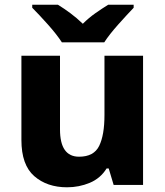

<svg xmlns="http://www.w3.org/2000/svg" viewBox="-20 -786 702 816"><path d="M588 -549H424V-297Q424 -212 401.5 -166Q379 -120 316 -120Q235 -120 235 -236V-549H71V-191Q71 -85 125.5 -37.5Q180 10 265 10Q316 10 361.5 -9Q407 -28 433 -70H442L463 0H588ZM548 -766H440Q414 -750 385.5 -730Q357 -710 332 -685Q306 -710 279 -730Q252 -750 226 -766H117V-753Q145 -725 183 -682.5Q221 -640 243 -606H423Q445 -640 483.5 -683Q522 -726 548 -753Z"/></svg>

Font: Noto Sans UI Extra
Style: Regular
Weight: 800
Designer: Monotype Design Team
Foundry: Monotype Imaging Inc.
Version: Version 1.901